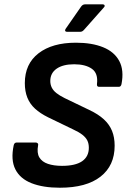

<svg xmlns="http://www.w3.org/2000/svg" viewBox="-20 -866 600 898"><path d="M260 12Q181.6 12 127.9 -9Q74.1 -30 51.8 -74.1Q29.5 -118.1 44.2 -187.1Q47.2 -199.5 58.5 -199.5H146.8Q152.5 -199.5 156.2 -195.8Q159.9 -192.1 158.2 -186.5Q151.6 -150.7 164 -129.8Q176.5 -108.9 204.2 -99.6Q231.9 -90.3 270.1 -90.3Q332.5 -90.3 364 -111.9Q395.5 -133.6 395.5 -175.1Q395.5 -194.6 388.4 -208.9Q381.3 -223.1 365.2 -235.8Q349.1 -248.4 321.5 -261L205.6 -317Q168.2 -335.4 144 -357.6Q119.8 -379.7 107.9 -409.4Q96.1 -439.1 96.1 -477.2Q96.1 -567.2 160.3 -616.8Q224.5 -666.3 335.2 -666.3Q409.8 -666.3 462.1 -645.1Q514.5 -624 537.7 -580.9Q560.9 -537.9 548.2 -472.2Q545.2 -459.9 535.8 -459.9H443.6Q432.2 -459.9 433.5 -472.9Q439.8 -523 409.8 -544.2Q379.7 -565.4 326.9 -565.4Q274.5 -565.4 244.8 -544.7Q215.2 -524 215.2 -487.2Q215.2 -470.6 222.1 -456.5Q229.1 -442.4 243.7 -430.8Q258.3 -419.2 282.3 -407.2L398 -351.5Q439.3 -332.1 465.5 -308.1Q491.6 -284.1 503.9 -254Q516.2 -223.8 516.2 -184.5Q516.2 -91.4 450 -39.7Q383.9 12 260 12ZM293.1 -717.2Q287.1 -717.2 285.1 -721.4Q283.1 -725.6 287.1 -731.3L358.5 -834Q366.2 -845.7 377.9 -845.7H460.3Q467 -845.7 469 -841.1Q471 -836.4 465.6 -831L375.1 -728.9Q370.4 -723.2 365.8 -720.2Q361.1 -717.2 354.7 -717.2Z"/></svg>

Font: Sofia Sans Hairline
Style: Italic
Weight: 1
Italic angle: -9°
Designer: Botio Nikoltchev, Ani Petrova
Foundry: lettersoup
Version: Version 4.102